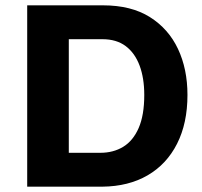

<svg xmlns="http://www.w3.org/2000/svg" viewBox="-20 -700 756 720"><path d="M364 0Q462 -1 533.5 -42.5Q605 -84 644 -161Q683 -238 683 -344Q683 -441 647.5 -516.5Q612 -592 542 -636Q472 -680 366 -680H82V0ZM364 -553Q417 -553 451.5 -527Q486 -501 503.5 -454Q521 -407 521 -344Q521 -268 500 -220Q479 -172 442 -149.5Q405 -127 356 -127H238V-553Z"/></svg>

Font: Catamaran Thin ExtraBold
Style: Regular
Weight: 800
Version: Version 2.000